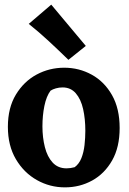

<svg xmlns="http://www.w3.org/2000/svg" viewBox="-20 -788 555 828"><path d="M260 20Q195 20 139 -11.5Q83 -43 48.5 -101.5Q14 -160 14 -241Q14 -323 48.5 -380Q83 -437 138 -466.5Q193 -496 257 -496Q321 -496 375.5 -466Q430 -436 463 -378Q496 -320 496 -236Q496 -153 463.5 -96Q431 -39 377.5 -9.5Q324 20 260 20ZM267 -62Q284 -62 302 -67Q321 -81 331 -106Q341 -131 344.5 -162.5Q348 -194 348 -224Q348 -275 338.5 -317.5Q329 -360 307 -385.5Q285 -411 250 -411Q235 -411 221 -407Q207 -403 198 -397Q180 -373 171.5 -331.5Q163 -290 163 -243Q163 -195 173.5 -153.5Q184 -112 207 -87Q230 -62 267 -62ZM275 -530Q233 -571 191 -610Q149 -649 104 -685L201 -768L350 -590Z"/></svg>

Font: Eczar SemiBold
Style: Regular
Weight: 600
Designer: Vaibhav Singh
Foundry: Rosetta Type Foundry
Version: Version 2.000